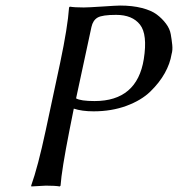

<svg xmlns="http://www.w3.org/2000/svg" viewBox="-20 -672 644 695"><path d="M311 -574.2 255.4 -315.9Q272 -306.2 322.3 -306.2Q476.1 -306.2 500.5 -458Q514.6 -547.4 486.8 -582.8Q459 -618.2 400.4 -618.2Q350.1 -618.2 333.3 -608.4Q316.4 -598.6 311 -574.2ZM197.8 -444.8Q225.1 -574.2 230 -645L232.9 -647.9Q249.5 -645 283.2 -645Q298.8 -645 350.6 -648.4Q402.3 -651.9 414.6 -651.9Q459 -651.9 493.4 -643.1Q527.8 -634.3 547.4 -619.6Q566.9 -605 580.8 -586.4Q594.7 -567.9 598.1 -548.1Q601.6 -528.3 603.5 -509.5Q605.5 -490.7 601.1 -476.1Q595.7 -441.9 576.4 -407.2Q557.1 -372.6 524.2 -340.6Q491.2 -308.6 437.5 -288.8Q383.8 -269 318.8 -269Q276.4 -269 247.1 -278.8L231.4 -200.2Q203.1 -56.6 199.2 0L196.3 2.9Q179.7 0 146 0L93.3 2.9L92.8 0Q117.2 -67.9 145.5 -200.2Z"/></svg>

Font: Linux Biolinum O
Style: Italic
Weight: 400
Italic angle: -12°
Designer: Philipp H. Poll
Foundry: Philipp H. Poll
Version: Version 1.1.3